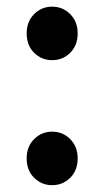

<svg xmlns="http://www.w3.org/2000/svg" viewBox="-20 -548 313 576"><path d="M136.5 -367.5Q104.5 -367.5 82.2 -389.8Q60 -412 60 -448Q60 -483 82.2 -505.5Q104.5 -528 136.5 -528Q168.5 -528 190.8 -505.5Q213 -483 213 -448Q213 -412 190.8 -389.8Q168.5 -367.5 136.5 -367.5ZM136.5 7.5Q104.5 7.5 82.2 -14.8Q60 -37 60 -73Q60 -108 82.2 -130.5Q104.5 -153 136.5 -153Q168.5 -153 190.8 -130.5Q213 -108 213 -73Q213 -37 190.8 -14.8Q168.5 7.5 136.5 7.5Z"/></svg>

Font: Spline Sans Medium
Style: Regular
Weight: 500
Designer: Eben Sorkin, Mirko Velimirovic
Foundry: Sorkin Type
Version: Version 1.000; ttfautohint (v1.8.3)